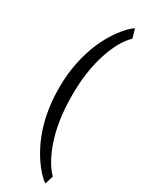

<svg xmlns="http://www.w3.org/2000/svg" viewBox="-264 -839 843 1105"><g transform="rotate(30 157.0 -286.0)"><path d="M63 -288.6Q63 -416.5 97.7 -529.3Q132.3 -642.1 195.8 -727.1Q234.4 -778.3 270 -802.2L287.1 -742.7Q228.5 -686.5 190.9 -573.5Q153.3 -460.4 149.9 -322.3L149.4 -282.7Q149.4 -110.8 197.8 21Q234.4 120.1 287.1 174.3L270 229.5Q225.1 199.2 178.7 129.9Q63 -44.4 63 -288.6Z"/></g></svg>

Font: TypoPRO Roboto
Style: Regular
Weight: 400
Designer: Google
Version: Version 2.136; 2016